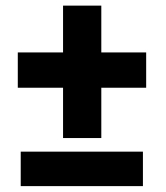

<svg xmlns="http://www.w3.org/2000/svg" viewBox="-20 -649 578 669"><path d="M489.3 -466.3V-343.3H42V-466.3ZM333 -629.4V-168H199.7V-629.4ZM478 -120.6V-0.5H52.2V-120.6Z"/></svg>

Font: Roboto ExtraBold
Style: Regular
Weight: 800
Designer: Christian Robertson
Foundry: Google
Version: Version 3.009; 2024